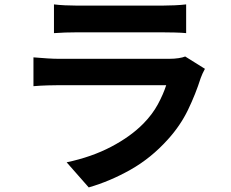

<svg xmlns="http://www.w3.org/2000/svg" viewBox="-20 -787 1040 866"><path d="M223.4 -767.2Q244 -764.5 273 -763.1Q302.1 -761.7 327.3 -761.7Q345.7 -761.7 385.2 -761.7Q424.7 -761.7 473.2 -761.7Q521.7 -761.7 569.9 -761.7Q618.1 -761.7 656.2 -761.7Q694.3 -761.7 711.5 -761.7Q735.3 -761.7 767.1 -763.1Q799 -764.5 819.6 -767.2V-637.6Q799.7 -639.6 768.6 -640.4Q737.4 -641.2 709.8 -641.2Q693.5 -641.2 655.3 -641.2Q617 -641.2 568.5 -641.2Q520 -641.2 471.5 -641.2Q423 -641.2 384.2 -641.2Q345.4 -641.2 327.3 -641.2Q303.1 -641.2 274.3 -640.3Q245.5 -639.4 223.4 -637.6ZM904.3 -476.6Q899.1 -467.2 893.5 -455.2Q887.9 -443.1 885.3 -435.2Q862.3 -362.6 827.9 -291.3Q793.4 -220.1 737.4 -158.3Q661.9 -74.2 569 -21.7Q476 30.8 380.2 58.3L280.6 -54.9Q393.6 -78.8 481.7 -125.2Q569.9 -171.5 627.4 -230.3Q667.5 -271.3 692 -316.4Q716.4 -361.6 729.7 -402.8Q718.9 -402.8 692.1 -402.8Q665.3 -402.8 627.7 -402.8Q590.2 -402.8 547 -402.8Q503.9 -402.8 458.8 -402.8Q413.8 -402.8 373.1 -402.8Q332.4 -402.8 299.6 -402.8Q266.9 -402.8 247.4 -402.8Q228.8 -402.8 195.7 -401.9Q162.5 -401 130.9 -398.3V-528.3Q163.3 -525.5 193.7 -523.6Q224.1 -521.7 247.4 -521.7Q262.2 -521.7 292.5 -521.7Q322.8 -521.7 363 -521.7Q403.2 -521.7 448.7 -521.7Q494.2 -521.7 539.8 -521.7Q585.3 -521.7 625.9 -521.7Q666.5 -521.7 696.7 -521.7Q726.8 -521.7 741.6 -521.7Q766.5 -521.7 785.5 -524.7Q804.6 -527.6 815.3 -532.2Z"/></svg>

Font: Noto Sans TC Thin
Style: Regular
Weight: 100
Designer: Ryoko NISHIZUKA 西塚涼子 (kana, bopomofo & ideographs); Paul D. Hunt (Latin, Greek & Cyrillic); Sandoll Communications 산돌커뮤니
Foundry: Adobe
Version: Version 2.004-H2;hotconv 1.0.118;makeotfexe 2.5.65603